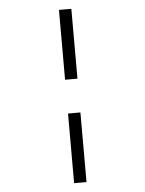

<svg xmlns="http://www.w3.org/2000/svg" viewBox="-61 -781 771 1019"><g transform="rotate(-5 325.0 -271.5)"><path d="M292 -361V-733H358V-361ZM292 190V-181H358V190Z"/></g></svg>

Font: Azeret Mono ExtraLight
Style: Regular
Weight: 250
Designer: Martin Vácha
Foundry: Displaay
Version: Version 1.002